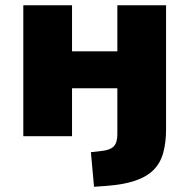

<svg xmlns="http://www.w3.org/2000/svg" viewBox="-20 -520 723 733"><path d="M339 193 327 61 370 56Q400 53 414 39Q428 25 428 -7V-183H255V0H69V-500H255V-324H428V-500H614V-28Q614 25 603 64Q592 103 566 129Q540 155 495.5 170Q451 185 383 190Z"/></svg>

Font: Nunito Sans 9pt Black
Style: Regular
Weight: 900
Version: Version 3.101;gftools[0.9.27]